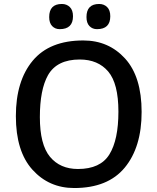

<svg xmlns="http://www.w3.org/2000/svg" viewBox="-20 -936 794 968"><path d="M480 -916Q504 -916 520 -900.5Q536 -885 536 -854Q536 -789 469 -789Q446 -789 431 -804.5Q416 -820 416 -850Q416 -916 480 -916ZM292 -916Q316 -916 332 -900.5Q348 -885 348 -854Q348 -789 281 -789Q258 -789 243 -804.5Q228 -820 228 -850Q228 -916 292 -916ZM354 12Q227 12 143.5 -80.5Q60 -173 60 -350.5Q60 -528 145 -630Q230 -732 400 -732Q528 -732 611 -640.5Q694 -549 694 -371.5Q694 -194 609 -91Q524 12 354 12ZM373 -84Q486 -84 531.5 -157.5Q577 -231 577 -373Q577 -515 525.5 -575.5Q474 -636 382 -636Q267 -636 222 -557Q181 -484 181 -345.5Q181 -207 232 -145.5Q283 -84 373 -84Z"/></svg>

Font: Convergence
Style: Regular
Weight: 400
Designer: Nicolas Silva and John Vargas
Foundry: Nicolas Silva and Jonh Vargas
Version: Version 1.002